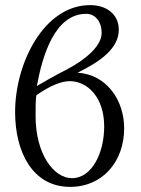

<svg xmlns="http://www.w3.org/2000/svg" viewBox="-20 -718 549 750"><path d="M332 -698C152 -698 39 -472 39 -280C39 -126 106 12 254 12C381 12 465 -87 465 -217C465 -326 397 -427 283 -434C377 -480 444 -531 444 -602C444 -661 398 -698 332 -698ZM119 -265C119 -297 119 -330 122 -346C176 -384 221 -401 252 -401C321 -401 387 -339 387 -224C387 -122 340 -22 261 -22C190 -22 119 -116 119 -265ZM377 -589C377 -539 316 -486 240 -446C196 -424 158 -402 124 -382C146 -502 194 -664 317 -664C351 -664 377 -635 377 -589Z"/></svg>

Font: Libertinus Sans
Style: Regular
Weight: 400
Designer: Philipp H. Poll, Khaled Hosny
Foundry: Caleb Maclennan
Version: Version 7.050;RELEASE